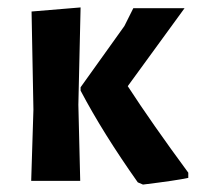

<svg xmlns="http://www.w3.org/2000/svg" viewBox="-20 -487 536 517"><path d="M64 0 70 -192 65 -456 197 -467 191 -205 196 0ZM477 -465 324 -255Q389 -155 487 -22V-8Q455 -1 365 10L351 4Q257 -129 197 -243V-252L315 -417L339 -465Z"/></svg>

Font: Alegreya Sans
Style: Bold
Weight: 700
Designer: Juan Pablo del Peral
Foundry: Huerta Tipografica
Version: Version 2.007